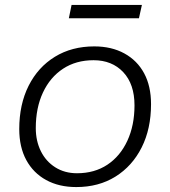

<svg xmlns="http://www.w3.org/2000/svg" viewBox="-20 -746 690 778"><path d="M289 12Q219 12 167 -16.5Q115 -45 86.5 -97.5Q58 -150 58 -223Q58 -323 96 -398.5Q134 -474 202.5 -516Q271 -558 362 -558Q432 -558 484 -529.5Q536 -501 564 -449Q592 -397 592 -324Q592 -224 554 -148.5Q516 -73 448 -30.5Q380 12 289 12ZM292 -44Q363 -44 415 -78.5Q467 -113 496 -175.5Q525 -238 525 -319Q525 -405 479.5 -453.5Q434 -502 359 -502Q288 -502 235.5 -467.5Q183 -433 154 -371Q125 -309 125 -227Q125 -175 145.5 -133.5Q166 -92 204 -68Q242 -44 292 -44ZM259 -672 270 -726H555L543 -672Z"/></svg>

Font: Azeret Mono ExtraLight
Style: Italic
Weight: 250
Italic angle: -12°
Designer: Martin Vácha
Foundry: Displaay
Version: Version 1.002